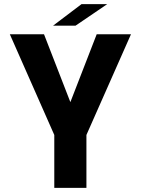

<svg xmlns="http://www.w3.org/2000/svg" viewBox="-20 -902 676 922"><path d="M234.9 -778.8 371.6 -882.3H495.1L342.8 -778.8ZM608.9 -737.3 395 -253.9V0H240.7V-253.9L27.3 -737.3H191.4L317.9 -411.6L444.3 -737.3Z"/></svg>

Font: Epilogue
Style: Bold
Weight: 700
Designer: Tyler Finck
Foundry: Etcetera Type Co
Version: Version 2.112